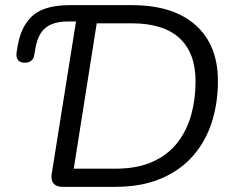

<svg xmlns="http://www.w3.org/2000/svg" viewBox="-20 -725 907 745"><path d="M222.2 0Q198.8 0 187.9 -12.9Q177 -25.7 180.4 -48.6L274.9 -641.6H242Q187.6 -641.6 156.9 -617.2Q126.3 -592.9 116.7 -533.4L112.7 -510.3Q111.7 -501.9 106.8 -495.2Q101.9 -488.6 94.3 -485.1Q86.8 -481.7 75.6 -481.7Q63.5 -481.7 55.9 -486.6Q48.4 -491.4 45.5 -500.8Q42.6 -510.1 44.5 -521.8L48.1 -544.4Q61.5 -625.2 107.7 -665.1Q153.8 -705 250.4 -705H491.5Q651.6 -705 738.6 -627.9Q825.6 -550.7 825.6 -410.4Q825.6 -325.4 801.9 -251.1Q778.2 -176.8 729.1 -120.4Q679.9 -64.1 604.9 -32.1Q529.9 0 426.3 0ZM266.2 -70.5H428.3Q512.1 -70.5 571.3 -97Q630.6 -123.4 667.6 -170.3Q704.6 -217.2 721.7 -278.6Q738.8 -340.1 738.8 -409.4Q738.8 -519.2 676.6 -576.9Q614.4 -634.5 491 -634.5H355.3Z"/></svg>

Font: Nunito ExtraLight
Style: Italic
Weight: 200
Italic angle: -9°
Designer: Vernon Adams
Foundry: Vernon Adams
Version: Version 3.602